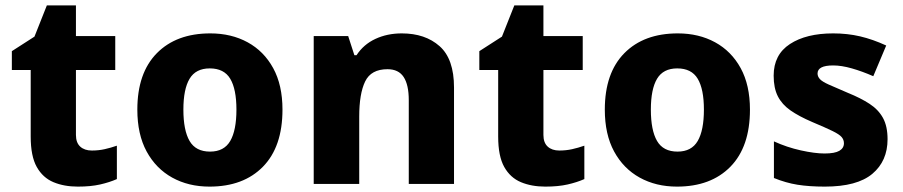

<svg xmlns="http://www.w3.org/2000/svg" viewBox="-20 -683 3355 713"><path d="M321 -124Q346 -124 368.5 -129Q391 -134 414 -142V-18Q387 -6 352 2Q317 10 269 10Q218 10 178.5 -6.5Q139 -23 116.5 -63Q94 -103 94 -176V-423H24V-493L108 -547L154 -663H262V-549H408V-423H262V-182Q262 -153 278 -138.5Q294 -124 321 -124Z M1029 -276Q1029 -138 956.5 -64Q884 10 758 10Q680 10 619.5 -23.5Q559 -57 524.5 -120.5Q490 -184 490 -276Q490 -412 562.5 -485.5Q635 -559 761 -559Q839 -559 899.5 -526Q960 -493 994.5 -430Q1029 -367 1029 -276ZM661 -276Q661 -199 684 -159.5Q707 -120 760 -120Q812 -120 835 -159.5Q858 -199 858 -276Q858 -352 835 -390.5Q812 -429 759 -429Q707 -429 684 -390.5Q661 -352 661 -276Z M1472 -559Q1559 -559 1612.5 -511.5Q1666 -464 1666 -358V0H1498V-311Q1498 -368 1479 -397Q1460 -426 1419 -426Q1358 -426 1336 -380.5Q1314 -335 1314 -250V0H1145V-549H1273L1296 -478H1304Q1330 -518 1374 -538.5Q1418 -559 1472 -559Z M2057 -124Q2082 -124 2104.5 -129Q2127 -134 2150 -142V-18Q2123 -6 2088 2Q2053 10 2005 10Q1954 10 1914.5 -6.5Q1875 -23 1852.5 -63Q1830 -103 1830 -176V-423H1760V-493L1844 -547L1890 -663H1998V-549H2144V-423H1998V-182Q1998 -153 2014 -138.5Q2030 -124 2057 -124Z M2765 -276Q2765 -138 2692.5 -64Q2620 10 2494 10Q2416 10 2355.5 -23.5Q2295 -57 2260.5 -120.5Q2226 -184 2226 -276Q2226 -412 2298.5 -485.5Q2371 -559 2497 -559Q2575 -559 2635.5 -526Q2696 -493 2730.5 -430Q2765 -367 2765 -276ZM2397 -276Q2397 -199 2420 -159.5Q2443 -120 2496 -120Q2548 -120 2571 -159.5Q2594 -199 2594 -276Q2594 -352 2571 -390.5Q2548 -429 2495 -429Q2443 -429 2420 -390.5Q2397 -352 2397 -276Z M3276 -166Q3276 -85 3219.5 -37.5Q3163 10 3043 10Q2985 10 2941.5 3Q2898 -4 2854 -22V-158Q2902 -136 2954 -124.5Q3006 -113 3042 -113Q3080 -113 3097 -123Q3114 -133 3114 -151Q3114 -164 3105.5 -174Q3097 -184 3071.5 -196.5Q3046 -209 2996 -230Q2947 -251 2915.5 -273Q2884 -295 2868.5 -325.5Q2853 -356 2853 -402Q2853 -480 2913.5 -519.5Q2974 -559 3074 -559Q3127 -559 3174 -548Q3221 -537 3271 -514L3223 -400Q3182 -418 3143.5 -429Q3105 -440 3074 -440Q3016 -440 3016 -410Q3016 -399 3024.5 -389.5Q3033 -380 3057.5 -369Q3082 -358 3129 -338Q3176 -319 3209 -297.5Q3242 -276 3259 -245Q3276 -214 3276 -166Z"/></svg>

Font: Noto Sans Myanmar ExtraBold
Style: Regular
Weight: 800
Designer: Monotype Design Team
Foundry: Monotype Imaging Inc.
Version: Version 2.107; ttfautohint (v1.8.4.7-5d5b)